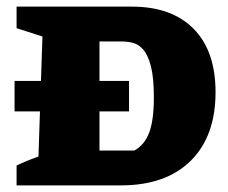

<svg xmlns="http://www.w3.org/2000/svg" viewBox="-20 -559 689 579"><path d="M378 -539Q498 -539 564 -472Q630 -405 630 -281Q630 -148 555 -74Q480 0 345 0H30V-60Q43 -66 57 -72Q71 -78 96 -87L108 -449L30 -474V-539ZM385 -105Q416 -122 430 -159.5Q444 -197 444 -265Q444 -325 435 -359.5Q426 -394 411.5 -410Q397 -426 380 -430Q363 -434 347 -434H280V-105ZM23.9 -315H369.1V-223H23.9Z"/></svg>

Font: Piazzolla SC ExtraBold
Style: Regular
Weight: 800
Designer: Juan Pablo del Peral
Foundry: Huerta Tipografica
Version: Version 1.330